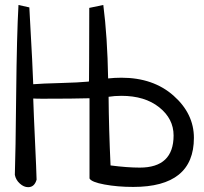

<svg xmlns="http://www.w3.org/2000/svg" viewBox="-20 -734 823 776"><path d="M340.8 -702.1 397.5 -713.9Q414.1 -585.9 417 -417Q443.4 -419.9 470.7 -419.9Q599.6 -419.9 681.6 -347.2Q763.7 -274.4 763.7 -176.8Q763.7 21.5 518.6 21.5Q455.1 21.5 402.3 11.7Q349.6 2 341.8 -12.7V-336.9Q278.3 -335 151.4 -335Q126 -335 114.3 -335.9Q116.2 -275.4 121.6 -161.1Q127 -46.9 127.9 -7.8Q119.1 22.5 93.8 22.5Q76.2 22.5 60.1 7.8Q43.9 -6.8 40 -27.3Q43 -111.3 45.4 -353.5Q47.9 -595.7 54.7 -713.9L98.6 -704.1Q98.6 -698.2 99.6 -685.5Q100.6 -672.9 100.6 -666Q112.3 -460 114.3 -393.6Q149.4 -396.5 224.1 -398.4Q298.8 -400.4 338.9 -404.3Q339.8 -404.3 339.8 -414.1Q339.8 -423.8 340.3 -493.2Q340.8 -562.5 340.8 -702.1ZM418.9 -342.8Q419.9 -214.8 426.8 -65.4Q494.1 -56.6 544.9 -56.6Q681.6 -56.6 681.6 -186.5Q681.6 -253.9 623.5 -300.3Q565.4 -346.7 470.7 -346.7Q442.4 -346.7 418.9 -342.8Z"/></svg>

Font: Neucha
Style: Regular
Weight: 400
Designer: Jovanny Lemonad
Foundry: Jovanny Lemonad
Version: Version 001.001